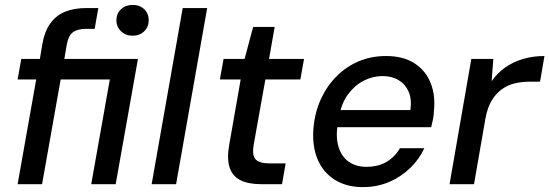

<svg xmlns="http://www.w3.org/2000/svg" viewBox="-20 -753 2246 785"><path d="M52 0 128 -428H52L67 -512H143L153 -572Q162 -624 185.5 -657Q209 -690 246 -705Q283 -720 331 -720H382L367 -635H331Q296 -635 277.5 -620.5Q259 -606 253 -570L243 -512H544L453 0H353L429 -428H228L152 0ZM522 -607Q494 -607 475 -625Q456 -643 456 -670Q456 -698 475 -715.5Q494 -733 522 -733Q551 -733 569.5 -715.5Q588 -698 588 -670Q588 -643 569.5 -625Q551 -607 522 -607Z M600 0 727 -720H827L700 0Z M1047 0Q996 0 963.5 -16Q931 -32 919 -67.5Q907 -103 917 -160L964 -428H879L894 -512H980L1015 -643H1103L1080 -512H1223L1208 -428H1065L1017 -160Q1010 -117 1025.5 -101Q1041 -85 1083 -85H1148L1133 0Z M1463 12Q1396 12 1348 -18.5Q1300 -49 1277.5 -104Q1255 -159 1262 -233Q1268 -296 1292.5 -349Q1317 -402 1356.5 -441.5Q1396 -481 1447 -502.5Q1498 -524 1558 -524Q1629 -524 1675 -494Q1721 -464 1741 -413Q1761 -362 1754 -299Q1754 -284 1750.5 -266.5Q1747 -249 1743 -233H1335L1347 -303H1658Q1664 -348 1650.5 -378.5Q1637 -409 1609.5 -425.5Q1582 -442 1544 -442Q1504 -442 1467 -423Q1430 -404 1403 -367.5Q1376 -331 1366 -275L1361 -247Q1352 -193 1364 -153Q1376 -113 1405.5 -92Q1435 -71 1478 -71Q1527 -71 1561 -91.5Q1595 -112 1615 -147H1715Q1694 -102 1657 -66Q1620 -30 1571 -9Q1522 12 1463 12Z M1818 0 1907 -512H1997L1990 -421Q2013 -454 2045.5 -477Q2078 -500 2118.5 -512Q2159 -524 2206 -524L2188 -419H2144Q2113 -419 2084 -412Q2055 -405 2031 -387.5Q2007 -370 1990 -341.5Q1973 -313 1965 -270L1918 0Z"/></svg>

Font: DM Sans 12pt Medium
Style: Italic
Weight: 500
Italic angle: -10°
Version: Version 4.004;gftools[0.9.30]